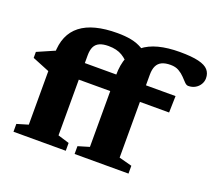

<svg xmlns="http://www.w3.org/2000/svg" viewBox="-123 -905 1207 1073"><g transform="rotate(20 481.0 -368.5)"><path d="M363.5 0H52.5V-46.5L119.5 -66.5V-487.5Q119.5 -546 138 -589Q156.5 -632 193.2 -660.5Q230 -689 284.5 -703Q339 -717 410.5 -717Q457 -717 492.8 -710Q528.5 -703 558 -686.2Q587.5 -669.5 612.5 -640L524.5 -562Q503 -592.5 470.8 -612.2Q438.5 -632 388.5 -632Q356.5 -632 335.8 -622.8Q315 -613.5 305.5 -593.8Q296 -574 296 -542.5V-67L363.5 -46.5ZM833 -398.5H193.5L119.5 -385L17.5 -426.5V-462L127.5 -510L215.5 -497H835.5ZM659.5 -67 736.5 -46.5V0H416V-46.5L483 -66.5V-492Q483 -556 501.8 -602.5Q520.5 -649 557.5 -678.8Q594.5 -708.5 649 -722.8Q703.5 -737 774.5 -737Q845.5 -737 886.5 -727Q927.5 -717 944.5 -697.2Q961.5 -677.5 961.5 -648.5Q961.5 -629 951.2 -612Q941 -595 923.2 -584.8Q905.5 -574.5 882 -574.5Q871.5 -574.5 860.2 -586Q849 -597.5 834.8 -612.8Q820.5 -628 800.2 -639.8Q780 -651.5 750.5 -651.5Q719.5 -651.5 699.2 -642Q679 -632.5 669.2 -612.2Q659.5 -592 659.5 -559.5Z"/></g></svg>

Font: Newsreader 9pt
Style: Bold
Weight: 700
Designer: Hugues Gentile
Foundry: Production Type
Version: Version 1.003